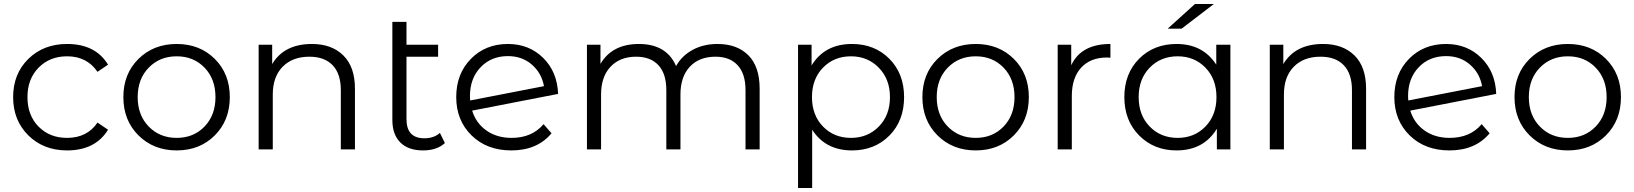

<svg xmlns="http://www.w3.org/2000/svg" viewBox="-20 -751 8213 965"><path d="M317 5Q199 5 122.5 -70.5Q46 -146 46 -263Q46 -380 122.5 -455Q199 -530 317 -530Q460 -530 523 -426L470 -390Q417 -468 317 -468Q230 -468 174 -411Q118 -354 118 -263Q118 -171 174 -114.5Q230 -58 317 -58Q418 -58 470 -135L523 -99Q459 5 317 5Z M1059.5 -70.5Q984 5 868 5Q752 5 676 -70.5Q600 -146 600 -263Q600 -380 676 -455Q752 -530 868 -530Q984 -530 1059.5 -455Q1135 -380 1135 -263Q1135 -146 1059.5 -70.5ZM727.5 -115Q783 -58 868 -58Q953 -58 1008 -115Q1063 -172 1063 -263Q1063 -354 1008 -411Q953 -468 868 -468Q783 -468 727.5 -411Q672 -354 672 -263Q672 -172 727.5 -115Z M1548 -530Q1647 -530 1705.5 -472.5Q1764 -415 1764 -305V0H1693V-298Q1693 -380 1652 -423Q1611 -466 1535 -466Q1450 -466 1400.5 -415.5Q1351 -365 1351 -276V0H1280V-526H1348V-429Q1408 -530 1548 -530Z M2191 -83 2216 -32Q2176 5 2106 5Q2032 5 1992 -35Q1952 -75 1952 -148V-641H2023V-526H2182V-466H2023V-152Q2023 -56 2113 -56Q2161 -56 2191 -83Z M2551 -58Q2654 -58 2712 -127L2752 -81Q2680 5 2550 5Q2427 5 2350 -70.5Q2273 -146 2273 -263Q2273 -380 2346.5 -455Q2420 -530 2533 -530Q2639 -530 2710 -460Q2781 -390 2785 -279L2353 -195Q2373 -131 2425.5 -94.5Q2478 -58 2551 -58ZM2533 -469Q2449 -469 2395.5 -413Q2342 -357 2342 -268Q2342 -253 2343 -246L2714 -318Q2702 -384 2653 -426.5Q2604 -469 2533 -469Z M3586 -530Q3685 -530 3741.5 -473Q3798 -416 3798 -305V0H3727V-298Q3727 -380 3687.5 -423Q3648 -466 3576 -466Q3494 -466 3447 -415.5Q3400 -365 3400 -276V0H3329V-298Q3329 -380 3289.5 -423Q3250 -466 3177 -466Q3096 -466 3048.5 -415.5Q3001 -365 3001 -276V0H2930V-526H2998V-430Q3057 -530 3191 -530Q3330 -530 3378 -419Q3407 -471 3461.5 -500.5Q3516 -530 3586 -530Z M4262 -530Q4376 -530 4450 -455.5Q4524 -381 4524 -263Q4524 -144 4450 -69.5Q4376 5 4262 5Q4129 5 4062 -99V194H3991V-526H4059V-422Q4125 -530 4262 -530ZM4257 -58Q4341 -58 4397 -115Q4453 -172 4453 -263Q4453 -353 4397 -410.5Q4341 -468 4257 -468Q4172 -468 4116.5 -411Q4061 -354 4061 -263Q4061 -172 4116.5 -115Q4172 -58 4257 -58Z M5075.5 -70.5Q5000 5 4884 5Q4768 5 4692 -70.5Q4616 -146 4616 -263Q4616 -380 4692 -455Q4768 -530 4884 -530Q5000 -530 5075.5 -455Q5151 -380 5151 -263Q5151 -146 5075.5 -70.5ZM4743.5 -115Q4799 -58 4884 -58Q4969 -58 5024 -115Q5079 -172 5079 -263Q5079 -354 5024 -411Q4969 -468 4884 -468Q4799 -468 4743.5 -411Q4688 -354 4688 -263Q4688 -172 4743.5 -115Z M5364 -423Q5414 -530 5561 -530V-461Q5558 -461 5552 -461.5Q5546 -462 5544 -462Q5461 -462 5414 -411Q5367 -360 5367 -268V0H5296V-526H5364Z M6081 -731 5919 -607H5849L5986 -731ZM6093 -526H6164V0H6096V-104Q6030 5 5893 5Q5780 5 5705.5 -70Q5631 -145 5631 -263Q5631 -381 5705 -455.5Q5779 -530 5893 -530Q6026 -530 6093 -426ZM5899 -58Q5983 -58 6038.5 -115Q6094 -172 6094 -263Q6094 -354 6038.5 -411Q5983 -468 5899 -468Q5814 -468 5758.5 -411Q5703 -354 5703 -263Q5703 -172 5758.5 -115Q5814 -58 5899 -58Z M6630 -530Q6729 -530 6787.5 -472.5Q6846 -415 6846 -305V0H6775V-298Q6775 -380 6734 -423Q6693 -466 6617 -466Q6532 -466 6482.5 -415.5Q6433 -365 6433 -276V0H6362V-526H6430V-429Q6490 -530 6630 -530Z M7266 -58Q7369 -58 7427 -127L7467 -81Q7395 5 7265 5Q7142 5 7065 -70.5Q6988 -146 6988 -263Q6988 -380 7061.5 -455Q7135 -530 7248 -530Q7354 -530 7425 -460Q7496 -390 7500 -279L7068 -195Q7088 -131 7140.5 -94.5Q7193 -58 7266 -58ZM7248 -469Q7164 -469 7110.5 -413Q7057 -357 7057 -268Q7057 -253 7058 -246L7429 -318Q7417 -384 7368 -426.5Q7319 -469 7248 -469Z M8051.5 -70.5Q7976 5 7860 5Q7744 5 7668 -70.5Q7592 -146 7592 -263Q7592 -380 7668 -455Q7744 -530 7860 -530Q7976 -530 8051.5 -455Q8127 -380 8127 -263Q8127 -146 8051.5 -70.5ZM7719.5 -115Q7775 -58 7860 -58Q7945 -58 8000 -115Q8055 -172 8055 -263Q8055 -354 8000 -411Q7945 -468 7860 -468Q7775 -468 7719.5 -411Q7664 -354 7664 -263Q7664 -172 7719.5 -115Z"/></svg>

Font: Montserrat Alternates
Style: Regular
Weight: 400
Designer: Julieta Ulanovsky
Foundry: Julieta Ulanovsky
Version: Version 7.200;PS 007.200;hotconv 1.0.88;makeotf.lib2.5.64775